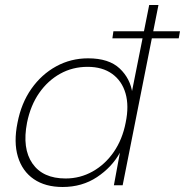

<svg xmlns="http://www.w3.org/2000/svg" viewBox="-20 -740 739 767"><path d="M433 -615H699L694 -587H429ZM509 -367 505 -364 576 -720H613L470 0H435L459 -130Q427 -72 367.5 -32.5Q308 7 230 7Q161 7 115 -24.5Q69 -56 51.5 -114Q34 -172 50 -250Q65 -328 105.5 -385.5Q146 -443 204.5 -475Q263 -507 332 -507Q415 -507 458 -466.5Q501 -426 509 -367ZM88 -250Q68 -147 109.5 -87Q151 -27 242 -27Q300 -27 350 -55Q400 -83 434.5 -133Q469 -183 482 -250Q496 -317 481.5 -367Q467 -417 428 -445Q389 -473 330 -473Q270 -473 220.5 -445.5Q171 -418 136.5 -368.5Q102 -319 88 -250Z"/></svg>

Font: Albert Sans ExtraLight
Style: Italic
Weight: 250
Italic angle: -11.25°
Designer: Andreas Rasmussen
Foundry: a.Foundry
Version: Version 1.025